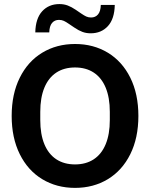

<svg xmlns="http://www.w3.org/2000/svg" viewBox="-20 -904 744 934"><path d="M36.8 -340Q36.8 -446.7 76.2 -526Q115.5 -605.3 185.6 -647.7Q255.6 -690 345 -690Q434.5 -690 504.5 -647.7Q574.5 -605.3 613.9 -526Q653.2 -446.7 653.2 -340Q653.2 -233.3 613.9 -154Q574.5 -74.7 504.5 -32.3Q434.5 10 345 10Q255.6 10 185.6 -32.3Q115.5 -74.7 76.2 -154Q36.8 -233.3 36.8 -340ZM345 -104.2Q398.2 -104.2 436.2 -129.2Q474.2 -154.3 494.2 -202.7Q514.2 -251.2 514.2 -320V-360Q514.2 -428.8 494.2 -477.3Q474.2 -525.7 436.2 -550.8Q398.2 -575.8 345 -575.8Q291.8 -575.8 253.8 -550.8Q215.8 -525.7 195.8 -477.3Q175.9 -428.8 175.9 -360V-320Q175.9 -251.2 195.8 -202.7Q215.8 -154.3 253.8 -129.2Q291.8 -104.2 345 -104.2ZM342 -769.7 314.9 -788Q300.9 -797.7 290.5 -802.5Q280 -807.3 267 -807.3Q246 -807.3 233.3 -792.5Q220.6 -777.7 219.6 -746.3H151.7Q153.1 -814.1 185.2 -849.2Q217.3 -884.2 269 -884.2Q291 -884.2 309.5 -877.2Q328 -870.2 348.1 -856.6L375.1 -838.2Q389.1 -828.6 399.6 -823.7Q410.1 -818.9 423.1 -818.9Q444.1 -818.9 456.7 -833.7Q469.4 -848.5 470.4 -879.9H538.3Q537 -812.1 504.9 -777Q472.8 -742 421.1 -742Q399.1 -742 380.6 -749Q362 -756 342 -769.7Z"/></svg>

Font: TASA Orbiter VF Text
Style: Regular
Weight: 400
Designer: Weizhong Zhang
Foundry: 本地遙控
Version: Version 1.001;Glyphs 3.2 (3192)